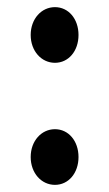

<svg xmlns="http://www.w3.org/2000/svg" viewBox="-20 -506 305 538"><path d="M66 -408C66 -363 96 -330 134 -330C172 -330 200 -363 200 -408C200 -453 172 -486 134 -486C96 -486 66 -453 66 -408ZM66 -66C66 -21 96 12 134 12C172 12 200 -21 200 -66C200 -111 172 -144 134 -144C96 -144 66 -111 66 -66Z"/></svg>

Font: Falling Sky
Style: Condensed
Weight: 400
Designer: Paul D. Hunt
Foundry: Adobe Systems Incorporated
Version: Version 1.02